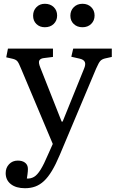

<svg xmlns="http://www.w3.org/2000/svg" viewBox="-20 -765 613 1015"><path d="M112 230Q65 230 37.5 208.5Q10 187 10 150Q10 122 28 103Q46 84 74 84Q97 84 111 94Q125 104 127 121Q128 127 127 141Q126 155 122 179Q143 180 160 170Q177 160 194.5 132Q212 104 234 52L259 -4L91 -403Q79 -433 71.5 -441.5Q64 -450 48 -454L13 -462L22 -508H260V-464L212 -458Q194 -456 188 -445.5Q182 -435 193 -408L306 -122H311L424 -401Q434 -424 428.5 -437Q423 -450 401 -455L357 -465L367 -508H571V-464L535 -456Q519 -452 510.5 -443Q502 -434 488 -402L296 54Q275 104 254.5 138Q234 172 212.5 192Q191 212 166.5 221Q142 230 112 230ZM416 -621Q388 -621 370 -638Q352 -655 352 -682Q352 -709 370 -727Q388 -745 416 -745Q444 -745 462 -727.5Q480 -710 480 -683Q480 -656 462 -638.5Q444 -621 416 -621ZM217 -621Q190 -621 172.5 -638Q155 -655 155 -682Q155 -709 172.5 -727Q190 -745 217 -745Q246 -745 264 -727.5Q282 -710 282 -683Q282 -656 264 -638.5Q246 -621 217 -621Z"/></svg>

Font: Literata 18pt
Style: Regular
Weight: 400
Designer: Latin by Veronika Burian and Jose Scaglione. Greek by Irene Vlachou. Cyrillic by Vera Evstafieva.
Foundry: TypeTogether
Version: Version 3.103;gftools[0.9.29]